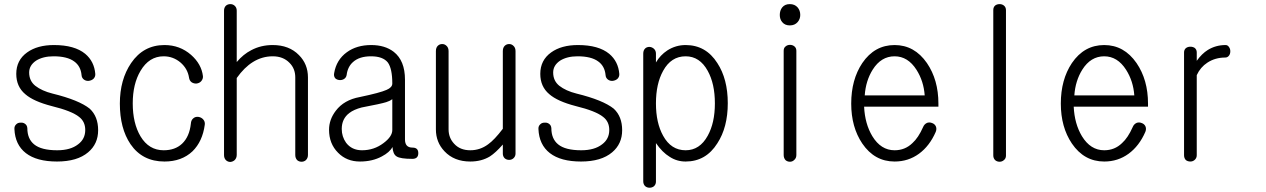

<svg xmlns="http://www.w3.org/2000/svg" viewBox="-20 -754 6040 916"><path d="M237.3 -539.1Q158.2 -539.1 109.4 -503.9Q57.6 -466.8 57.6 -401.4Q57.6 -340.8 100.6 -304.7Q139.6 -270.5 226.6 -248Q322.3 -224.6 357.4 -196.3Q386.7 -173.8 386.7 -133.8Q386.7 -90.8 352.5 -65.4Q316.4 -37.1 252.9 -37.1Q176.8 -37.1 142.6 -65.4Q110.4 -91.8 110.4 -142.6Q109.4 -156.2 99.6 -163.1Q90.8 -169.9 78.1 -168.9Q65.4 -168.9 57.6 -161.1Q47.9 -152.3 48.8 -138.7Q51.8 -63.5 103.5 -23.4Q155.3 16.6 252 16.6Q348.6 16.6 400.4 -27.3Q448.2 -67.4 448.2 -132.8Q448.2 -198.2 408.2 -235.4Q357.4 -276.4 230.5 -307.6Q179.7 -320.3 148.4 -344.7Q119.1 -368.2 119.1 -408.2Q119.1 -442.4 152.3 -464.8Q185.5 -485.4 235.4 -485.4Q300.8 -485.4 334 -460.9Q365.2 -438.5 369.1 -395.5Q370.1 -381.8 380.9 -374Q390.6 -367.2 403.3 -368.2Q417 -370.1 425.8 -377.9Q435.5 -387.7 434.6 -401.4Q429.7 -460.9 386.7 -497.1Q335.9 -539.1 237.3 -539.1Z M764.6 -539.1Q664.1 -539.1 605.5 -453.1Q551.8 -374 551.8 -259.8Q551.8 -141.6 602.5 -66.4Q659.2 16.6 764.6 16.6Q846.7 16.6 898.4 -32.2Q946.3 -79.1 957 -159.2Q959 -173.8 949.2 -184.6Q940.4 -194.3 926.8 -196.3Q913.1 -198.2 903.3 -190.4Q891.6 -181.6 890.6 -164.1Q883.8 -101.6 848.6 -68.4Q815.4 -37.1 760.7 -37.1Q690.4 -37.1 650.4 -103.5Q613.3 -166 613.3 -260.7Q613.3 -353.5 650.4 -416Q691.4 -485.4 760.7 -485.4Q805.7 -485.4 840.8 -456.1Q875 -426.8 881.8 -383.8Q883.8 -369.1 894.5 -361.3Q905.3 -354.5 918 -355.5Q931.6 -357.4 939.5 -366.2Q949.2 -377 948.2 -390.6Q941.4 -448.2 891.6 -492.2Q837.9 -539.1 764.6 -539.1Z M1048.8 -703.1V-14.6Q1048.8 1 1057.6 9.8Q1066.4 18.6 1079.1 18.6Q1090.8 17.6 1099.6 9.8Q1109.4 0 1109.4 -15.6V-381.8Q1145.5 -432.6 1186.5 -458Q1230.5 -485.4 1281.2 -485.4Q1331.1 -485.4 1361.3 -454.1Q1388.7 -426.8 1388.7 -384.8V-14.6Q1388.7 0 1397.5 9.8Q1406.2 17.6 1418.9 17.6Q1430.7 17.6 1439.5 9.8Q1449.2 0 1449.2 -14.6V-384.8Q1449.2 -448.2 1406.2 -491.2Q1359.4 -539.1 1281.2 -539.1Q1224.6 -539.1 1178.7 -514.6Q1140.6 -495.1 1109.4 -458V-703.1Q1109.4 -717.8 1099.6 -726.6Q1090.8 -734.4 1079.1 -734.4Q1066.4 -734.4 1057.6 -726.6Q1048.8 -717.8 1048.8 -703.1Z M1851.6 -133.8Q1851.6 -102.5 1809.6 -71.3Q1764.6 -37.1 1707 -37.1Q1658.2 -37.1 1630.9 -73.2Q1610.4 -102.5 1610.4 -138.7Q1610.4 -187.5 1646.5 -214.8Q1668 -231.4 1705.1 -241.2Q1797.9 -258.8 1822.3 -266.6Q1838.9 -271.5 1850.6 -280.3H1851.6ZM1751 -539.1Q1681.6 -539.1 1634.8 -504.9Q1585 -468.8 1574.2 -405.3Q1571.3 -390.6 1579.1 -380.9Q1586.9 -373 1599.6 -372.1Q1611.3 -371.1 1621.1 -377Q1631.8 -383.8 1633.8 -396.5Q1638.7 -435.5 1664.1 -458Q1694.3 -485.4 1750 -485.4Q1806.6 -485.4 1830.1 -456.1Q1851.6 -426.8 1851.6 -355.5Q1851.6 -336.9 1824.2 -325.2Q1793.9 -311.5 1696.3 -291Q1621.1 -277.3 1582 -225.6Q1549.8 -183.6 1549.8 -134.8Q1549.8 -68.4 1592.8 -25.4Q1633.8 16.6 1697.3 16.6Q1756.8 16.6 1801.8 -7.8Q1838.9 -27.3 1852.5 -52.7Q1854.5 -18.6 1872.1 -7.8Q1889.6 3.9 1947.3 3.9Q1975.6 3.9 1975.6 -23.4Q1975.6 -49.8 1948.2 -49.8Q1929.7 -49.8 1920.9 -59.6Q1912.1 -69.3 1912.1 -88.9V-374Q1912.1 -464.8 1858.4 -506.8Q1816.4 -539.1 1751 -539.1Z M2439.5 -21.5V-509.8Q2439.5 -526.4 2429.7 -535.2Q2420.9 -543.9 2409.2 -543.9Q2396.5 -543.9 2387.7 -535.2Q2378.9 -526.4 2378.9 -509.8V-139.6Q2338.9 -86.9 2308.6 -65.4Q2270.5 -37.1 2223.6 -37.1Q2174.8 -37.1 2146.5 -68.4Q2120.1 -96.7 2120.1 -136.7V-509.8Q2120.1 -526.4 2110.4 -535.2Q2101.6 -543.9 2089.8 -543.9Q2077.1 -543.9 2068.4 -535.2Q2059.6 -526.4 2059.6 -509.8V-136.7Q2059.6 -75.2 2100.6 -32.2Q2146.5 16.6 2223.6 16.6Q2277.3 16.6 2317.4 -7.8Q2344.7 -25.4 2378.9 -64.5V-21.5Q2378.9 -7.8 2387.7 1Q2396.5 8.8 2409.2 8.8Q2420.9 8.8 2429.7 1Q2439.5 -7.8 2439.5 -21.5Z M2737.3 -539.1Q2658.2 -539.1 2609.4 -503.9Q2557.6 -466.8 2557.6 -401.4Q2557.6 -340.8 2600.6 -304.7Q2639.6 -270.5 2726.6 -248Q2822.3 -224.6 2857.4 -196.3Q2886.7 -173.8 2886.7 -133.8Q2886.7 -90.8 2852.5 -65.4Q2816.4 -37.1 2752.9 -37.1Q2676.8 -37.1 2642.6 -65.4Q2610.4 -91.8 2610.4 -142.6Q2609.4 -156.2 2599.6 -163.1Q2590.8 -169.9 2578.1 -168.9Q2565.4 -168.9 2557.6 -161.1Q2547.9 -152.3 2548.8 -138.7Q2551.8 -63.5 2603.5 -23.4Q2655.3 16.6 2752 16.6Q2848.6 16.6 2900.4 -27.3Q2948.2 -67.4 2948.2 -132.8Q2948.2 -198.2 2908.2 -235.4Q2857.4 -276.4 2730.5 -307.6Q2679.7 -320.3 2648.4 -344.7Q2619.1 -368.2 2619.1 -408.2Q2619.1 -442.4 2652.3 -464.8Q2685.5 -485.4 2735.4 -485.4Q2800.8 -485.4 2834 -460.9Q2865.2 -438.5 2869.1 -395.5Q2870.1 -381.8 2880.9 -374Q2890.6 -367.2 2903.3 -368.2Q2917 -370.1 2925.8 -377.9Q2935.5 -387.7 2934.6 -401.4Q2929.7 -460.9 2886.7 -497.1Q2835.9 -539.1 2737.3 -539.1Z M3048.8 110.4Q3048.8 125 3057.6 133.8Q3066.4 141.6 3079.1 141.6Q3090.8 141.6 3099.6 134.8Q3109.4 126 3109.4 112.3V-71.3Q3139.6 -27.3 3174.8 -5.9Q3209 16.6 3251 16.6Q3347.7 16.6 3402.3 -70.3Q3452.1 -146.5 3452.1 -261.7Q3452.1 -377 3402.3 -453.1Q3347.7 -539.1 3251 -539.1Q3204.1 -539.1 3164.1 -513.7Q3129.9 -491.2 3109.4 -456.1V-498Q3109.4 -512.7 3099.6 -521.5Q3090.8 -529.3 3079.1 -530.3Q3066.4 -530.3 3058.6 -523.4Q3048.8 -514.6 3048.8 -498ZM3251 -37.1Q3181.6 -37.1 3143.6 -106.4Q3109.4 -168 3109.4 -260.7Q3109.4 -354.5 3143.6 -416Q3181.6 -485.4 3251 -485.4Q3318.4 -485.4 3356.4 -416Q3390.6 -354.5 3390.6 -260.7Q3390.6 -168 3356.4 -106.4Q3318.4 -37.1 3251 -37.1Z M3718.8 -511.7V-14.6Q3718.8 0 3727.5 9.8Q3736.3 17.6 3749 17.6Q3760.7 17.6 3769.5 8.8Q3779.3 0 3779.3 -14.6V-511.7Q3779.3 -525.4 3769.5 -533.2Q3760.7 -540 3749 -540Q3736.3 -540 3727.5 -532.2Q3718.8 -525.4 3718.8 -511.7ZM3748 -734.4Q3724.6 -734.4 3711.9 -718.8Q3700.2 -704.1 3700.2 -682.6Q3700.2 -662.1 3711.9 -648.4Q3724.6 -632.8 3748 -632.8Q3771.5 -632.8 3785.2 -648.4Q3797.9 -663.1 3797.9 -682.6Q3797.9 -704.1 3785.2 -718.8Q3771.5 -734.4 3748 -734.4Z M4383.8 -147.5Q4361.3 -96.7 4333 -71.3Q4297.9 -37.1 4248 -37.1Q4182.6 -37.1 4141.6 -104.5Q4106.4 -163.1 4102.5 -245.1H4457V-259.8Q4457 -373 4402.3 -453.1Q4342.8 -539.1 4248 -539.1Q4152.3 -539.1 4093.8 -453.1Q4041 -374 4041 -259.8Q4041 -147.5 4093.8 -69.3Q4152.3 16.6 4248 16.6Q4313.5 16.6 4364.3 -20.5Q4415 -57.6 4444.3 -125Q4450.2 -139.6 4444.3 -152.3Q4438.5 -163.1 4426.8 -167Q4415 -171.9 4403.3 -168Q4389.6 -162.1 4383.8 -147.5ZM4105.5 -298.8Q4110.4 -369.1 4143.6 -421.9Q4183.6 -485.4 4248 -485.4Q4311.5 -485.4 4352.5 -420.9Q4386.7 -367.2 4391.6 -298.8Z M4718.8 -706.1V-12.7Q4718.8 1 4727.5 9.8Q4736.3 17.6 4749 17.6Q4760.7 17.6 4769.5 9.8Q4779.3 2 4779.3 -11.7V-705.1Q4779.3 -719.7 4769.5 -727.5Q4760.7 -734.4 4749 -734.4Q4736.3 -734.4 4727.5 -727.5Q4718.8 -719.7 4718.8 -706.1Z M5383.8 -147.5Q5361.3 -96.7 5333 -71.3Q5297.9 -37.1 5248 -37.1Q5182.6 -37.1 5141.6 -104.5Q5106.4 -163.1 5102.5 -245.1H5457V-259.8Q5457 -373 5402.3 -453.1Q5342.8 -539.1 5248 -539.1Q5152.3 -539.1 5093.8 -453.1Q5041 -374 5041 -259.8Q5041 -147.5 5093.8 -69.3Q5152.3 16.6 5248 16.6Q5313.5 16.6 5364.3 -20.5Q5415 -57.6 5444.3 -125Q5450.2 -139.6 5444.3 -152.3Q5438.5 -163.1 5426.8 -167Q5415 -171.9 5403.3 -168Q5389.6 -162.1 5383.8 -147.5ZM5105.5 -298.8Q5110.4 -369.1 5143.6 -421.9Q5183.6 -485.4 5248 -485.4Q5311.5 -485.4 5352.5 -420.9Q5386.7 -367.2 5391.6 -298.8Z M5628.9 -503.9V-13.7Q5628.9 1 5637.7 9.8Q5646.5 16.6 5659.2 16.6Q5670.9 16.6 5679.7 8.8Q5689.5 0 5689.5 -13.7V-395.5Q5707 -433.6 5740.2 -455.1Q5777.3 -479.5 5825.2 -479.5Q5836.9 -479.5 5843.8 -489.3Q5849.6 -497.1 5849.6 -509.8Q5849.6 -521.5 5842.8 -530.3Q5836.9 -539.1 5827.1 -539.1Q5780.3 -539.1 5742.2 -515.6Q5713.9 -498 5689.5 -463.9V-503.9Q5689.5 -517.6 5679.7 -525.4Q5670.9 -531.2 5659.2 -531.2Q5646.5 -531.2 5637.7 -524.4Q5628.9 -516.6 5628.9 -503.9Z"/></svg>

Font: GulimChe
Style: Regular
Weight: 400
Monospace: yes
Version: Version 2.21